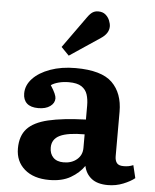

<svg xmlns="http://www.w3.org/2000/svg" viewBox="-57 -868 750 930"><g transform="rotate(5 318.0 -403.0)"><path d="M217 14Q141 14 97 -24Q53 -62 53 -125Q53 -186 85 -221Q117 -256 186.5 -272.5Q256 -289 369 -293V-361Q369 -391 361.5 -414.5Q354 -438 333 -452Q312 -466 271 -466Q245 -466 222 -460Q199 -454 185 -444Q200 -421 206.5 -406Q213 -391 213 -382Q213 -359 191.5 -343.5Q170 -328 134 -328Q97 -328 78.5 -345Q60 -362 60 -393Q60 -433 90.5 -465.5Q121 -498 175 -517.5Q229 -537 298 -537Q424 -537 476 -486Q528 -435 528 -345V-129Q528 -108 537 -96Q546 -84 570 -84Q583 -84 594 -86Q605 -88 617 -93L632 -31Q611 -14 576 0Q541 14 502 14Q451 14 422.5 -8.5Q394 -31 386 -69Q362 -34 320.5 -10Q279 14 217 14ZM279 -77Q318 -77 343.5 -98.5Q369 -120 369 -155V-221Q287 -221 249 -202.5Q211 -184 211 -143Q211 -113 228.5 -95Q246 -77 279 -77ZM259 -594 221 -633 332 -788Q345 -806 356.5 -813Q368 -820 383 -820Q405 -820 418.5 -808.5Q432 -797 438.5 -781Q445 -765 445 -752Q445 -718 407 -693Z"/></g></svg>

Font: Literata 7pt
Style: Bold
Weight: 700
Designer: Latin by Veronika Burian and Jose Scaglione. Greek by Irene Vlachou. Cyrillic by Vera Evstafieva.
Foundry: TypeTogether
Version: Version 3.002